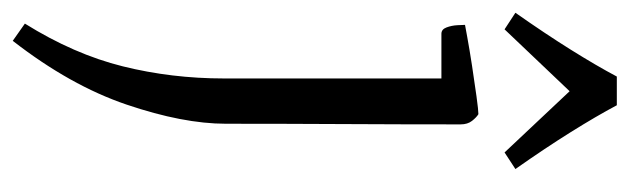

<svg xmlns="http://www.w3.org/2000/svg" viewBox="-366 -362 987 301"><g transform="rotate(90 127.5 -211.5)"><path d="M41 262 14 243Q62 166 81 89.5Q100 13 100 -69V-410H30Q23 -410 20 -418Q17 -426 16.5 -435Q16 -444 16 -447Q16 -447 35 -450.5Q54 -454 80 -458Q106 -462 128 -465Q150 -468 156 -468Q161 -465 166.5 -458Q172 -451 172 -440Q172 -348 171.5 -256Q171 -164 171 -72Q171 -5 141 83.5Q111 172 41 262ZM23 -509 -3 -526Q30 -573 55 -613Q80 -653 97 -685H142Q159 -653 184 -613Q209 -573 242 -526L216 -509L120 -611Z"/></g></svg>

Font: Mate
Style: Regular
Weight: 400
Designer: Eduardo Rodriguez Tunni
Foundry: Eduardo Rodriguez Tunni
Version: Version 1.003; ttfautohint (v1.8.4.7-5d5b);gftools[0.9.24]